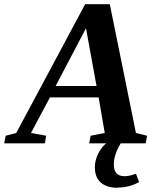

<svg xmlns="http://www.w3.org/2000/svg" viewBox="-72 -680 758 911"><path d="M147 -36 141 0H-52L-45 -36L5 -49L332 -660H449L573 -49L626 -36L619 0H351L358 -36L425 -49L396 -218H165L75 -49ZM336 -546 192 -272H386ZM486 210 487 211Q434 211 406 186Q378 161 378 113Q378 81 395 47Q412 13 440 -6H505Q489 17 478 47Q468 74 468 101Q468 156 519 156Q544 156 573 144L588 184Q541 210 486 210Z"/></svg>

Font: Libra Serif Modern
Style: Bold Italic
Weight: 700
Italic angle: -12°
Designer: Stefan Peev, Context Ltd
Foundry: Stefan Peev, Context Ltd
Version: Version 1.000